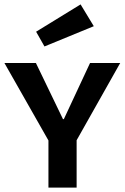

<svg xmlns="http://www.w3.org/2000/svg" viewBox="-22 -852 566 872"><path d="M326 -215V0H198V-214L-2 -566H141L264 -311H268L387 -566H524ZM142 -708 344 -832 404 -733 180 -641Z"/></svg>

Font: Qnwhxotralxmqkhsjrfbfhwcoqn
Style: Regular
Weight: 500
Designer: Carrois Corporate & Edenspiekermann
Foundry: Carrois Corporate GbR & Edenspiekermann AG
Version: Version 2.001